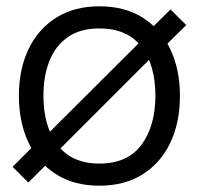

<svg xmlns="http://www.w3.org/2000/svg" viewBox="-20 -575 632 610"><path d="M151 -76 70 5 20 -45 105 -130 126 -144 436.7 -453.7 448.7 -472.7 521.7 -545 571.7 -495.3 489.3 -414 471 -402.3 166.7 -98ZM295.7 15Q215.2 15 158 -21.5Q100.8 -58 70.4 -122.4Q40 -186.8 40 -270.7Q40 -355.5 71 -419.6Q102 -483.7 159.3 -519.3Q216.7 -555 295.7 -555Q376.5 -555 433.8 -518.7Q491 -482.3 521.3 -418.2Q551.7 -354.2 551.7 -270.7Q551.7 -185.7 521.1 -121.4Q490.5 -57.2 433.1 -21.1Q375.7 15 295.7 15ZM295.7 -55.3Q385.5 -55.3 429.6 -115.2Q473.7 -175.2 473.7 -270.7Q473.7 -368.3 429.2 -426.5Q384.8 -484.7 295.7 -484.7Q235.2 -484.7 195.8 -457.3Q156.5 -430 137.2 -381.8Q118 -333.7 118 -270.7Q118 -173.2 163.1 -114.2Q208.2 -55.3 295.7 -55.3Z"/></svg>

Font: Manrope Variable Light
Style: Regular
Weight: 200
Designer: Mikhail Sharanda
Foundry: Mikhail Sharanda
Version: Version 4.505